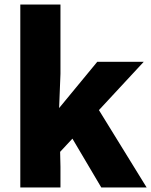

<svg xmlns="http://www.w3.org/2000/svg" viewBox="-20 -831 670 851"><path d="M617 -557 418.5 -343 630 0H429L301 -216.5L246.5 -158L248 -92V0H70V-811H248V-504L242 -352L411 -557Z"/></svg>

Font: Merriweather Sans Black
Style: Regular
Weight: 900
Designer: Eben Sorkin
Foundry: Eben Sorkin
Version: Version 1.008; ttfautohint (v1.7.19-72a1) -l 8 -r 50 -G 200 